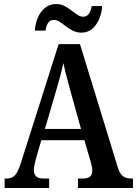

<svg xmlns="http://www.w3.org/2000/svg" viewBox="-20 -933 680 953"><path d="M3 0V-47H15Q38 -47 53 -61.5Q68 -76 83 -122L271 -714H377L565 -101Q575 -70 590 -58.5Q605 -47 631 -47H640V0H367V-47H393Q438 -47 438 -85Q438 -96 435 -110.5Q432 -125 428 -137L399 -237H185L159 -147Q156 -135 152 -118.5Q148 -102 148 -89Q148 -69 159 -58Q170 -47 195 -47H224V0ZM203 -293H382L330 -480Q319 -520 310 -554.5Q301 -589 295 -620Q281 -558 260 -488ZM384 -771Q361 -771 342 -780.5Q323 -790 307 -802.5Q291 -815 276.5 -824.5Q262 -834 248 -834Q227 -834 217.5 -817.5Q208 -801 206 -781H153Q155 -816 168 -846Q181 -876 204 -894.5Q227 -913 258 -913Q281 -913 299.5 -903.5Q318 -894 334 -881.5Q350 -869 364.5 -859.5Q379 -850 393 -850Q412 -850 422.5 -866.5Q433 -883 435 -903H487Q484 -850 456.5 -810.5Q429 -771 384 -771Z"/></svg>

Font: Noto Serif Khmer Condensed SemiBold
Style: Regular
Weight: 600
Width: 3
Designer: Danh Hong and the Monotype Design Team
Foundry: Monotype Imaging Inc.
Version: Version 2.004; ttfautohint (v1.8.4.7-5d5b)